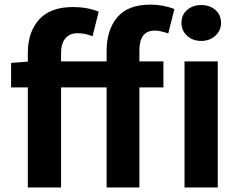

<svg xmlns="http://www.w3.org/2000/svg" viewBox="-20 -832 1063 852"><path d="M453.1 -559.6V-605.5Q453.1 -699.2 500.5 -755.4Q547.9 -811.5 647.5 -811.5Q703.1 -811.5 753.9 -792L726.6 -683.6Q690.4 -696.3 667 -696.3Q598.6 -696.3 598.6 -608.4V-559.6H705.1V-444.3H598.6V0H453.1V-444.3H251V0H103.5V-444.3H29.3V-552.7L103.5 -558.6V-597.7Q103.5 -689.5 153.3 -745.1Q203.1 -800.8 304.7 -800.8Q366.2 -800.8 418 -780.3L390.6 -670.9Q360.4 -684.6 323.2 -684.6Q290 -684.6 270.5 -662.1Q251 -639.6 251 -597.7V-559.6ZM873 -650.4Q835 -650.4 810.1 -673.3Q785.2 -696.3 785.2 -730.5Q785.2 -765.6 810.1 -787.6Q835 -809.6 873 -809.6Q911.1 -809.6 936 -787.6Q960.9 -765.6 960.9 -730.5Q960.9 -696.3 935.5 -673.3Q910.2 -650.4 873 -650.4ZM798.8 0V-559.6H946.3V0Z"/></svg>

Font: Gen Shin Gothic Bold
Style: Bold
Weight: 700
Designer: [Source Han Sans]
Ryoko NISHIZUKA  (kana & ideographs); Paul D. Hunt (Latin, Greek & Cyrillic); Wenlong ZHANG  (bopomofo
Version: Version 1.002.20150607